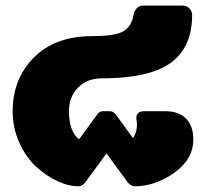

<svg xmlns="http://www.w3.org/2000/svg" viewBox="-20 -645 723 682"><path d="M25 -250Q25 -365 100.4 -440.8Q175.8 -516.7 308.3 -516.7Q390 -516.7 418.8 -534.2Q447.5 -551.7 454.2 -591.7Q456.7 -605.8 465.4 -615.4Q474.2 -625 487.5 -625H629.2Q643.3 -625 652.9 -615Q662.5 -605 662.5 -591.7Q662.5 -476.7 586.2 -421.7Q510 -366.7 341.7 -366.7Q289.2 -366.7 257.1 -333.8Q225 -300.8 225 -250Q225 -178.3 260.8 -150L321.7 -233.3Q330.8 -250 345.8 -250H358.3H370.8Q377.5 -250 383.3 -245.8Q389.2 -241.7 391.7 -237.5L395 -233.3L452.5 -154.2Q466.7 -175 466.7 -203.3Q466.7 -205.8 465.4 -214.6Q464.2 -223.3 464.2 -225Q464.2 -250 491.7 -250H566.7Q616.7 -250 641.7 -222.9Q666.7 -195.8 666.7 -150Q666.7 -79.2 598.8 -31.2Q530.8 16.7 458.3 16.7Q451.7 16.7 445 12.5Q438.3 8.3 435 4.2L431.7 0L358.3 -100L285 0Q273.3 16.7 258.3 16.7Q223.3 16.7 183.8 -1.7Q144.2 -20 108.3 -52.9Q72.5 -85.8 48.8 -137.9Q25 -190 25 -250Z"/></svg>

Font: BoonTook Mon
Style: Regular
Weight: 400
Designer: Sungsit Sawaiwan
Foundry: FontUni
Version: Version 3.0